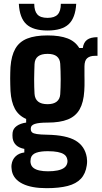

<svg xmlns="http://www.w3.org/2000/svg" viewBox="-20 -795 533 1007"><path d="M224 191.9Q145.3 191.9 98.4 168.8Q51.5 145.6 42.3 102Q41.1 95 40.3 85.5Q39.4 76 40.6 68.7Q44 42.1 61.6 25.2Q79.1 8.2 107.6 4.6V-14.1Q79.5 -19.4 64.5 -33.8Q49.5 -48.3 46.2 -70.5Q45.1 -79.7 45.3 -85.9Q45.6 -92.2 46.1 -99.4Q48.7 -120.7 68 -134.4Q87.3 -148 117.2 -152.1V-171.1Q77.4 -188.6 58 -224.6Q38.6 -260.7 35 -318Q34.4 -334 33.9 -350.9Q33.4 -367.8 33.4 -384.3Q33.4 -400.8 33.9 -416Q34.4 -431.1 35 -443.6Q39.5 -503.2 60.4 -539.7Q81.3 -576.2 122.6 -592.7Q163.9 -609.2 229.4 -609.2Q293.7 -609.2 334.4 -593.5Q375.1 -577.8 395.6 -543.1H414.3Q418.3 -572.6 436.8 -586.3Q455.4 -600 491.4 -600V-502.2H477Q451.7 -502.2 437.4 -489.9Q423 -477.6 423 -446V-419.1Q423 -411.8 423 -400Q423.1 -388.2 423.3 -374Q423.5 -359.9 423.2 -345.3Q423 -330.8 422 -317.9Q418.4 -258.3 397.8 -221.8Q377.3 -185.4 336.2 -168.7Q295.1 -152 229.2 -152Q183.7 -152.1 162.6 -145Q141.5 -137.9 141.5 -121.8V-118Q141.5 -107.2 148.2 -100.9Q154.9 -94.7 173.5 -91.9Q192.1 -89 228 -88.4Q327.8 -86.5 376.6 -57.5Q425.3 -28.4 435.1 30.1Q436.4 37.7 436.8 49Q437.1 60.2 435.1 72.4Q428.9 116 404.3 142.3Q379.8 168.6 335 180.3Q290.2 191.9 224 191.9ZM231.6 103.4Q260.1 103.4 281.1 99.1Q302.2 94.9 315.1 86Q327.9 77.2 331.9 63.5Q334.4 55.6 334 48.8Q333.6 41.9 331.2 34.8Q327.3 22.1 315.1 14.1Q303 6.1 282.3 2.1Q261.6 -1.9 231.6 -2Q193.6 -2.3 170 6.1Q146.4 14.6 141.4 35.3Q139.7 43.6 139.7 50.4Q139.7 57.1 141.4 63.7Q144.8 77.7 156.5 86.4Q168.2 95.1 187.2 99.2Q206.2 103.4 231.6 103.4ZM229.4 -248.6Q260.7 -248.6 277.4 -262Q294.1 -275.3 295.9 -300.3Q296.9 -315.9 297.6 -336.2Q298.3 -356.6 298.3 -378.7Q298.3 -400.8 297.6 -422.1Q296.9 -443.4 295.9 -460.6Q294.3 -486.1 278 -499.3Q261.8 -512.5 229.5 -512.5Q196.3 -512.5 179.3 -499.1Q162.3 -485.7 161.1 -458.3Q160.6 -441.3 159.9 -421Q159.2 -400.7 159.1 -379.6Q159.1 -358.5 159.6 -338.8Q160.1 -319 161.1 -303.2Q162.8 -276.2 179.7 -262.4Q196.5 -248.6 229.4 -248.6ZM229.4 -635Q153.5 -635 118.2 -668Q82.8 -700.9 78.8 -775.1H159.6Q159.8 -737.2 176 -719.2Q192.1 -701.3 229.4 -701.3Q266.2 -701.3 282.6 -719.1Q299 -736.8 299.1 -775.1H379.8Q375.4 -700.9 340.1 -668Q304.8 -635 229.4 -635Z"/></svg>

Font: Big Shoulders Text SC Thin
Style: Regular
Weight: 100
Designer: Patric King
Foundry: XO Type Co
Version: Version 2.002